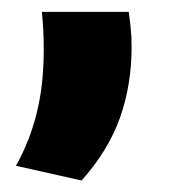

<svg xmlns="http://www.w3.org/2000/svg" viewBox="-20 -184 293 331"><path d="M201.9 -163.5Q203.8 -151.4 205.3 -135.8Q206.9 -120.2 206.9 -103.6Q206.9 -37.3 186.7 19.3Q166.6 75.8 120.6 127.2L7.5 101.8Q31.6 58.7 43.5 10.1Q55.4 -38.4 55.4 -97.8Q55.4 -115.4 54.6 -130.8Q53.9 -146.3 52.2 -163.5Z"/></svg>

Font: Anek Gurmukhi Medium SemiExpanded
Style: Regular
Weight: 500
Width: 6
Version: Version 1.003